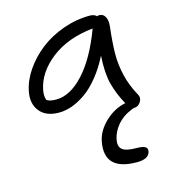

<svg xmlns="http://www.w3.org/2000/svg" viewBox="-109 -535 830 917"><g transform="rotate(-15 306.0 -76.5)"><path d="M158.2 -34.2Q93.3 -34.2 62.7 -72.8Q32.2 -111.3 43.9 -169.9Q54.2 -222.2 88.4 -271.7Q122.6 -321.3 171.9 -359.4Q221.2 -397.5 286.1 -420.7Q351.1 -443.8 418 -443.8Q440.9 -443.8 451.2 -432.1Q457 -434.1 462.9 -434.1Q482.4 -434.1 491.9 -416Q501.5 -397.9 498 -368.2Q488.8 -287.6 488.5 -234.6Q488.3 -181.6 501 -127.9Q513.7 -74.2 543 -21Q554.2 -2.4 542.2 17.3Q530.3 37.1 507.8 37.1H505.9Q498 41 492.2 43Q451.2 59.1 423.8 91.3Q396.5 123.5 389.2 161.1Q382.3 193.8 400.6 209.5Q418.9 225.1 471.2 225.1Q501.5 225.1 513.2 232.7Q524.9 240.2 522 254.9Q515.1 291 456.1 291Q291 291 318.8 149.9Q329.6 98.6 374.3 56.9Q418.9 15.1 474.1 3.9Q443.8 -50.8 429.7 -105.2Q415.5 -159.7 420.9 -245.1Q393.1 -189.9 359.1 -148.2Q325.2 -106.4 290.8 -82.3Q256.3 -58.1 223.1 -46.1Q189.9 -34.2 158.2 -34.2ZM111.8 -159.2Q106 -129.9 113.8 -108.9Q127.4 -98.1 161.1 -98.1Q230 -98.1 297.6 -171.4Q365.2 -244.6 416 -380.9Q289.6 -367.7 209 -304.9Q128.4 -242.2 111.8 -159.2Z"/></g></svg>

Font: Shantell Sans Irregular
Style: Italic
Weight: 300
Italic angle: -11.31°
Designer: Stephen Nixon, Anya Danilova, Shantell Martin
Foundry: Arrow Type
Version: Version 1.006;[9816181b4]